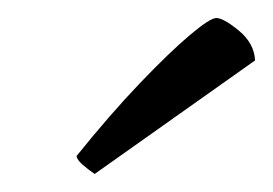

<svg xmlns="http://www.w3.org/2000/svg" viewBox="-20 -757 303 213"><path d="M85 -564Q79 -568 72 -574Q65 -580 65 -584Q102 -630 135 -664.5Q168 -699 190.5 -718Q213 -737 220 -737Q228 -737 245 -723Q262 -709 263 -690Z"/></svg>

Font: Texturina Thin
Style: Italic
Weight: 100
Italic angle: -11°
Designer: Guillermo Torres Carreño
Foundry: Omnibus-Type
Version: Version 1.002; ttfautohint (v1.8.3)